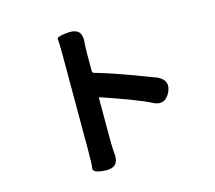

<svg xmlns="http://www.w3.org/2000/svg" viewBox="-113 -921 1226 1097"><g transform="rotate(-15 500.0 -372.5)"><path d="M383 36Q306 33 310 5Q314 -23 314 -96V-671Q314 -741 310.5 -758.5Q307 -776 383 -781Q460 -785 454 -707Q451 -671 451 -635V-534Q451 -523 461 -520Q552 -494 676 -448Q800 -402 806 -399Q873 -366 840 -300Q806 -233 739 -268Q673 -303 456 -377Q451 -379 451 -374V-132Q451 -96 453 -60L455 -38Q460 39 383 36Z"/></g></svg>

Font: Resource Han Rounded JP
Style: Bold
Weight: 700
Designer: Cyano Hao (round all glyphs); Ryoko NISHIZUKA 西塚涼子 (kana, bopomofo & ideographs); Paul D. Hunt (Latin, Greek & Cyrillic)
Foundry: Cyano Hao
Version: 0.990